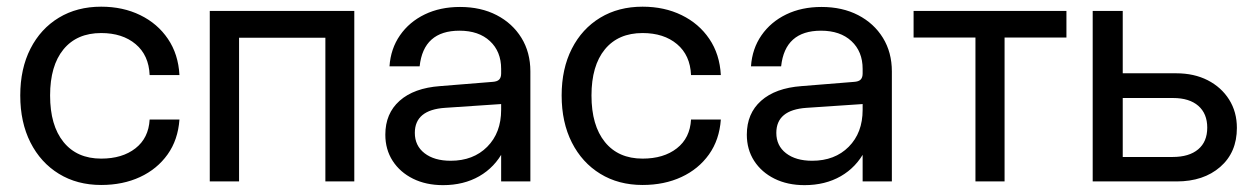

<svg xmlns="http://www.w3.org/2000/svg" viewBox="-20 -532 3686 563"><path d="M39.4 -252Q39.4 -173.3 69.3 -114.2Q99.3 -55.1 152.7 -22.4Q206.1 10.4 276.7 10.4Q340.5 10.4 390.6 -12.9Q440.7 -36.1 471.4 -79.1Q502 -122 506.2 -181.5H418.8Q415.8 -127.1 377.1 -97Q338.5 -66.9 276.7 -66.9Q205.7 -66.9 166.3 -115.5Q126.9 -164.1 126.9 -252Q126.9 -339.3 166.1 -387.2Q205.4 -435.1 276.7 -435.1Q339 -435.1 377.7 -402.6Q416.4 -370.1 418.8 -311.9H506.2Q502.9 -373.1 472.4 -418Q442 -462.9 391.3 -487.6Q340.6 -512.4 276.7 -512.4Q206 -512.4 152.6 -480.1Q99.1 -447.7 69.3 -389.2Q39.4 -330.6 39.4 -252Z M595.1 -500V0H681V-421.3H934.1V0H1018.9V-500Z M1535.2 -322.6Q1535.2 -378.4 1509 -421Q1482.7 -463.6 1436.4 -487.6Q1390.1 -511.6 1328.9 -511.6Q1270.7 -511.6 1225.4 -489.7Q1180.1 -467.7 1152.9 -428.5Q1125.6 -389.2 1122.1 -337.4H1210.5Q1221.7 -442 1327.4 -442Q1383.8 -442 1416.6 -411.5Q1449.5 -381 1449.5 -330V0H1535.2ZM1482 -207.3 1449.5 -209.9Q1449.5 -142.6 1408.7 -101.6Q1367.9 -60.6 1301.5 -60.6Q1253.4 -60.6 1224.9 -82.7Q1196.4 -104.7 1196.4 -142.4Q1196.4 -209.8 1285 -215.8L1451.3 -227L1449.5 -316.6Q1449.5 -304.5 1443.6 -298.6Q1437.8 -292.7 1423.9 -291.9L1270.4 -279.5Q1193.9 -273.9 1151.9 -236.6Q1109.9 -199.4 1109.9 -137.1Q1109.9 -93.7 1131.4 -60.3Q1153 -26.9 1191.1 -8Q1229.3 10.9 1279.1 10.9Q1339.6 10.9 1385.4 -15.3Q1431.1 -41.5 1456.6 -90.4Q1482 -139.3 1482 -207.3Z M1626.9 -252Q1626.9 -173.3 1656.8 -114.2Q1686.8 -55.1 1740.2 -22.4Q1793.6 10.4 1864.2 10.4Q1928 10.4 1978.1 -12.9Q2028.2 -36.1 2058.9 -79.1Q2089.5 -122 2093.7 -181.5H2006.3Q2003.3 -127.1 1964.6 -97Q1926 -66.9 1864.2 -66.9Q1793.2 -66.9 1753.8 -115.5Q1714.4 -164.1 1714.4 -252Q1714.4 -339.3 1753.6 -387.2Q1792.9 -435.1 1864.2 -435.1Q1926.5 -435.1 1965.2 -402.6Q2003.9 -370.1 2006.3 -311.9H2093.7Q2090.4 -373.1 2059.9 -418Q2029.5 -462.9 1978.8 -487.6Q1928.1 -512.4 1864.2 -512.4Q1793.5 -512.4 1740.1 -480.1Q1686.6 -447.7 1656.8 -389.2Q1626.9 -330.6 1626.9 -252Z M2595.2 -322.6Q2595.2 -378.4 2569 -421Q2542.7 -463.6 2496.4 -487.6Q2450.1 -511.6 2388.9 -511.6Q2330.7 -511.6 2285.4 -489.7Q2240.1 -467.7 2212.9 -428.5Q2185.6 -389.2 2182.1 -337.4H2270.5Q2281.7 -442 2387.4 -442Q2443.8 -442 2476.6 -411.5Q2509.5 -381 2509.5 -330V0H2595.2ZM2542 -207.3 2509.5 -209.9Q2509.5 -142.6 2468.7 -101.6Q2427.9 -60.6 2361.5 -60.6Q2313.4 -60.6 2284.9 -82.7Q2256.4 -104.7 2256.4 -142.4Q2256.4 -209.8 2345 -215.8L2511.3 -227L2509.5 -316.6Q2509.5 -304.5 2503.6 -298.6Q2497.8 -292.7 2483.9 -291.9L2330.4 -279.5Q2253.9 -273.9 2211.9 -236.6Q2169.9 -199.4 2169.9 -137.1Q2169.9 -93.7 2191.4 -60.3Q2213 -26.9 2251.1 -8Q2289.3 10.9 2339.1 10.9Q2399.6 10.9 2445.4 -15.3Q2491.1 -41.5 2516.6 -90.4Q2542 -139.3 2542 -207.3Z M3107.1 -500H2658.9V-422H2840.3V0H2925.7V-422H3107.1Z M3418.3 -71.7H3272.2V-244.6H3419.7Q3467.5 -244.6 3493.8 -221.7Q3520 -198.8 3520 -157.7Q3520 -116.4 3493.4 -94.1Q3466.8 -71.7 3418.3 -71.7ZM3429.1 -317.1H3272.2V-500H3184.1V0H3430.4Q3509.1 0 3558 -42.5Q3606.9 -85 3606.9 -156.9Q3606.9 -203.9 3584.1 -240.1Q3561.3 -276.2 3521.4 -296.7Q3481.4 -317.1 3429.1 -317.1Z"/></svg>

Font: Overused Grotesk Light
Style: Regular
Weight: 300
Designer: RandomMaerks
Version: Version 0.005